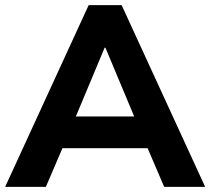

<svg xmlns="http://www.w3.org/2000/svg" viewBox="-26 -725 816 745"><path d="M-6 0 318 -705H446L770 0H611L527 -196L590 -150H173L236 -196L152 0ZM380 -540 252 -234 225 -273H538L511 -234L383 -540Z"/></svg>

Font: Nunito Sans 11pt ExtraBold
Style: Regular
Weight: 800
Version: Version 3.101;gftools[0.9.27]